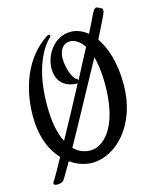

<svg xmlns="http://www.w3.org/2000/svg" viewBox="-132 -865 868 1082"><g transform="rotate(-15 302.5 -324.5)"><path d="M568 -740C569 -743 570 -746 570 -753C570 -760 568 -768 557 -768C549 -768 556 -774 546 -774C543 -774 541 -778 536 -778C527 -778 518 -768 506 -743C498 -726 481 -690 458 -645C425 -672 390 -683 361 -683C257 -683 203 -582 203 -511C203 -428 256 -392 324 -392C271 -291 214 -187 166 -99C139 -150 125 -221 125 -318C125 -579 229 -672 240 -683C243 -686 244 -688 244 -691C244 -696 241 -698 236 -698C233 -698 229 -697 226 -695C88 -605 32 -438 32 -278C32 -155 70 -71 121 -17C92 38 68 78 57 97C53 104 46 110 46 118C46 126 54 129 65 129C76 129 92 128 103 117C110 109 130 72 162 19C203 48 249 62 288 62C429 62 573 -85 573 -320C573 -452 540 -541 500 -600C538 -676 565 -729 568 -740ZM472 -348C472 -82 363 -8 298 -8C262 -8 228 -21 201 -49C275 -181 373 -365 453 -510C464 -469 472 -416 472 -348ZM324 -419C302 -427 278 -496 278 -546C278 -601 304 -632 343 -632C367 -632 398 -617 423 -578C395 -527 365 -468 333 -407C332 -412 329 -416 324 -419Z"/></g></svg>

Font: Engagement
Style: Regular
Weight: 400
Designer: Astigmatic (AOETI)
Foundry: Astigmatic (AOETI)
Version: Version 1.000